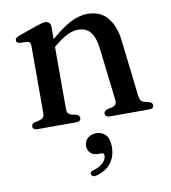

<svg xmlns="http://www.w3.org/2000/svg" viewBox="-82 -551 781 879"><g transform="rotate(-10 308.0 -111.5)"><path d="M211 -450V-68.5Q211 -55 216 -48.5Q221 -42 230.5 -39L253 -34Q268.5 -28.5 268.5 -17Q268.5 0 245.5 0H67Q55.5 0 50.2 -4.5Q45 -9 45 -16.5Q45 -22.5 49 -26.8Q53 -31 61.5 -33.5L85.5 -39Q95.5 -42 100.5 -48.5Q105.5 -55 105.5 -68.5V-379.5Q105.5 -390.5 101.8 -395.5Q98 -400.5 89.5 -401.5L55.5 -403Q47 -404.5 43.2 -408Q39.5 -411.5 39.5 -417Q39.5 -423.5 43.8 -427.8Q48 -432 59 -436L142.5 -465.5Q158 -471 167.8 -473.5Q177.5 -476 185.5 -476Q198 -476 204.5 -469Q211 -462 211 -450ZM196.5 -344 177 -363.5 199 -382.5Q258 -435 300.5 -457.5Q343 -480 383 -480Q443 -480 476 -440Q509 -400 516.5 -332.5L547 -70.5Q549 -56 553.8 -48.8Q558.5 -41.5 569 -38.5L590 -33.5Q598.5 -31 602.8 -26.8Q607 -22.5 607 -16.5Q607 -9 601.8 -4.5Q596.5 0 584.5 0H404.5Q381.5 0 381.5 -17Q381.5 -28.5 396.5 -34L420 -39Q431 -42 436.8 -49.2Q442.5 -56.5 440.5 -70.5L411.5 -316.5Q405.5 -366 385.5 -391Q365.5 -416 327.5 -416Q304 -416 277 -402.8Q250 -389.5 218 -362.5ZM321.5 160Q297 160 284.5 147Q272 134 272 115Q272 92.5 288 78.8Q304 65 327.5 65Q354 65 371 82.8Q388 100.5 388 138Q388 183.5 364.2 214Q340.5 244.5 294 256.5Q285 258.5 279.5 256Q274 253.5 272 247.5Q270 241.5 273.2 236.8Q276.5 232 285 230Q307 224 320.8 214.5Q334.5 205 341.2 193.5Q348 182 348 171.5Q348 160 335.5 160Z"/></g></svg>

Font: Fraunces
Style: Regular
Weight: 400
Version: Version 1.000;[b76b70a41]